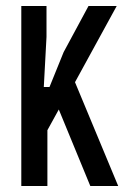

<svg xmlns="http://www.w3.org/2000/svg" viewBox="-20 -620 444 640"><path d="M281 0 176 -255 138 -186V0H51V-600H135V-497L126 -330H145L192 -446L275 -600H369L230 -346L374 0Z"/></svg>

Font: Big Shoulders Text Medium
Style: Regular
Weight: 500
Designer: Patric King
Foundry: XO Type Co
Version: Version 1.000; ttfautohint (v1.8.2)